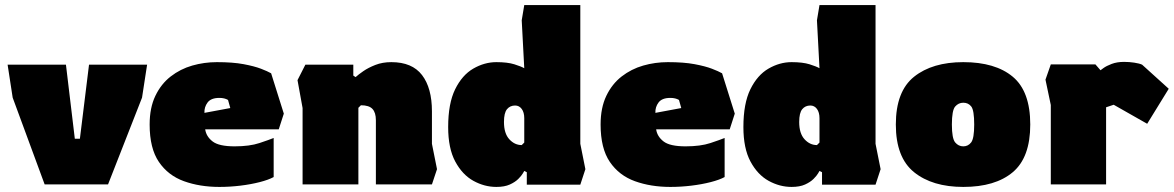

<svg xmlns="http://www.w3.org/2000/svg" viewBox="-20 -727 4628 757"><path d="M156 0 30 -342 10 -472H240L275 -180H295L331 -472H560L540 -342L406 0Z M845 10Q768 10 705.5 -12.5Q643 -35 606.5 -88.5Q570 -142 570 -236Q570 -302 592.5 -349Q615 -396 653 -425.5Q691 -455 738 -468.5Q785 -482 835 -482Q898 -482 940.5 -474Q983 -466 1009 -456Q1035 -446 1049 -438L1099 -279L1079 -217H789Q793 -189 818 -169.5Q843 -150 905 -150Q964 -150 1003 -163Q1042 -176 1059 -183V-29Q1039 -18 1004 -9Q969 0 927.5 5Q886 10 845 10ZM786 -282 888 -301 879 -333Q865 -341 845 -341Q812 -341 798.5 -323Q785 -305 786 -282Z M1173 0V-301L1153 -411L1184 -472H1373V-429L1382 -423Q1393 -433 1412.5 -446.5Q1432 -460 1460 -471Q1488 -482 1523 -482Q1605 -482 1644 -431Q1683 -380 1683 -288V-160L1703 -60L1683 0H1462V-253Q1462 -283 1448.5 -297.5Q1435 -312 1403 -312L1393 -302V0Z M1937 10Q1890 10 1846.5 -14Q1803 -38 1775 -90Q1747 -142 1747 -226Q1747 -319 1774.5 -375Q1802 -431 1846 -456.5Q1890 -482 1937 -482Q1981 -482 2008 -473.5Q2035 -465 2047 -458L2037 -647L2047 -707H2268V-160L2288 -60L2268 1H2057V-48L2047 -53Q2047 -53 2041.5 -43.5Q2036 -34 2023.5 -21.5Q2011 -9 1990 0.5Q1969 10 1937 10ZM2037 -155 2047 -165V-261Q2047 -284 2037 -297.5Q2027 -311 2011 -311Q1991 -311 1979 -296.5Q1967 -282 1967 -246Q1967 -201 1988 -178Q2009 -155 2037 -155Z M2623 10Q2546 10 2483.5 -12.5Q2421 -35 2384.5 -88.5Q2348 -142 2348 -236Q2348 -302 2370.5 -349Q2393 -396 2431 -425.5Q2469 -455 2516 -468.5Q2563 -482 2613 -482Q2676 -482 2718.5 -474Q2761 -466 2787 -456Q2813 -446 2827 -438L2877 -279L2857 -217H2567Q2571 -189 2596 -169.5Q2621 -150 2683 -150Q2742 -150 2781 -163Q2820 -176 2837 -183V-29Q2817 -18 2782 -9Q2747 0 2705.5 5Q2664 10 2623 10ZM2564 -282 2666 -301 2657 -333Q2643 -341 2623 -341Q2590 -341 2576.5 -323Q2563 -305 2564 -282Z M3101 10Q3054 10 3010.5 -14Q2967 -38 2939 -90Q2911 -142 2911 -226Q2911 -319 2938.5 -375Q2966 -431 3010 -456.5Q3054 -482 3101 -482Q3145 -482 3172 -473.5Q3199 -465 3211 -458L3201 -647L3211 -707H3432V-160L3452 -60L3432 1H3221V-48L3211 -53Q3211 -53 3205.5 -43.5Q3200 -34 3187.5 -21.5Q3175 -9 3154 0.5Q3133 10 3101 10ZM3201 -155 3211 -165V-261Q3211 -284 3201 -297.5Q3191 -311 3175 -311Q3155 -311 3143 -296.5Q3131 -282 3131 -246Q3131 -201 3152 -178Q3173 -155 3201 -155Z M3778 10Q3656 10 3584 -48Q3512 -106 3512 -236Q3512 -367 3584 -424.5Q3656 -482 3778 -482Q3904 -482 3973 -424.5Q4042 -367 4042 -236Q4042 -106 3973 -48Q3904 10 3778 10ZM3778 -150Q3797 -150 3809 -165.5Q3821 -181 3821 -236Q3821 -292 3809.5 -307Q3798 -322 3778 -322Q3759 -322 3746 -307Q3733 -292 3733 -236Q3733 -181 3746 -165.5Q3759 -150 3778 -150Z M4123 0V-313L4102 -413L4123 -473H4299L4319 -450Q4319 -450 4330.5 -458.5Q4342 -467 4363 -475Q4384 -483 4412 -483Q4432 -483 4452 -480Q4472 -477 4483 -472L4588 -377L4503 -239L4371 -314L4341 -304V0Z"/></svg>

Font: Rowdies
Style: Bold
Weight: 700
Designer: Jaikishan Patel
Version: Version 1.000; ttfautohint (v1.8.3)